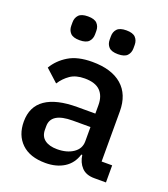

<svg xmlns="http://www.w3.org/2000/svg" viewBox="-137 -831 822 940"><g transform="rotate(20 274.5 -361.0)"><path d="M459 0Q416 0 393 -24.5Q370 -49 365 -87H360Q345 -38 305 -13Q265 12 208 12Q127 12 83.5 -30Q40 -72 40 -143Q40 -221 96.5 -260Q153 -299 262 -299H356V-343Q356 -391 330 -417Q304 -443 249 -443Q203 -443 174 -423Q145 -403 125 -372L60 -431Q86 -475 133 -503.5Q180 -532 256 -532Q357 -532 411 -485Q465 -438 465 -350V-89H520V0ZM239 -71Q290 -71 323 -93.5Q356 -116 356 -154V-229H264Q151 -229 151 -159V-141Q151 -106 174.5 -88.5Q198 -71 239 -71ZM160 -610Q126 -610 112 -625Q98 -640 98 -663V-681Q98 -704 112 -719Q126 -734 160 -734Q194 -734 208 -719Q222 -704 222 -681V-663Q222 -640 208 -625Q194 -610 160 -610ZM360 -610Q326 -610 312 -625Q298 -640 298 -663V-681Q298 -704 312 -719Q326 -734 360 -734Q394 -734 408 -719Q422 -704 422 -681V-663Q422 -640 408 -625Q394 -610 360 -610Z"/></g></svg>

Font: IBM Plex Sans Devanagari Medium
Style: Regular
Weight: 500
Designer: Mike Abbink, Paul van der Laan, Pieter van Rosmalen, Erin McLaughlin
Foundry: Bold Monday
Version: Version 1.1